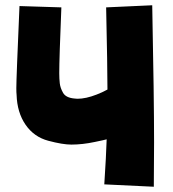

<svg xmlns="http://www.w3.org/2000/svg" viewBox="-20 -579 655 729"><path d="M388 -239Q388 -323 383 -551L558 -559Q565 -206 565 -38L564 130L376 121Q383 14 385 -50Q379 -48 340 -40Q293 -30 251 -30Q218 -30 163.5 -44.5Q109 -59 77 -105.5Q45 -152 43 -219Q42 -227 42 -244Q42 -281 54 -556L213 -551Q205 -357 205 -301Q205 -280 207 -262.5Q209 -245 219.5 -226.5Q230 -208 262 -205Q269 -204 274 -204Q306 -204 347 -220Q368 -228 388 -239Z"/></svg>

Font: KN Bobohei
Style: Bold
Weight: 700
Designer: Kingnam Type Foundry
Version: Version 1.710;March 18, 2023